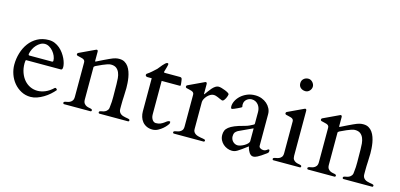

<svg xmlns="http://www.w3.org/2000/svg" viewBox="-64 -1092 3147 1510"><g transform="rotate(15 1509.5 -337.0)"><path d="M34.2 -197.8Q34.2 -245.6 47.9 -291.7Q61.5 -337.9 88.4 -374.3Q115.2 -410.6 155.3 -432.6Q195.3 -454.6 248 -454.6Q274.4 -454.6 296.9 -445.1Q319.3 -435.5 337.4 -420.2Q355.5 -404.8 369.4 -385.5Q383.3 -366.2 392.6 -346.7Q401.9 -327.1 406.5 -309.1Q411.1 -291 411.1 -278.3Q411.1 -255.4 398.4 -255.4H115.2Q112.3 -255.4 110.8 -247.6Q109.4 -239.7 109.4 -227.1Q109.4 -186.5 121.6 -152.8Q133.8 -119.1 154.5 -95.2Q175.3 -71.3 203.1 -58.3Q231 -45.4 262.2 -45.4Q293 -45.4 325.4 -58.8Q357.9 -72.3 389.6 -102.5Q391.6 -104 393.6 -104Q395.5 -104 396.5 -104Q400.9 -104 403.8 -99.1Q406.7 -94.2 410.6 -91.8Q393.6 -71.3 372.1 -52.2Q350.6 -33.2 325.7 -18.3Q300.8 -3.4 274.4 5.9Q248 15.1 222.2 15.1Q180.7 15.1 145.8 -3.4Q110.8 -22 85.9 -52Q61 -82 47.6 -120.1Q34.2 -158.2 34.2 -197.8ZM123 -304.2Q123 -300.8 125 -298.8Q127 -296.9 129.4 -296.9H313.5Q323.7 -296.9 323.7 -306.2Q323.7 -324.7 315.2 -344.5Q306.6 -364.3 293 -380.4Q279.3 -396.5 261.7 -406.7Q244.1 -417 225.6 -417Q207 -417 190.2 -407.5Q173.3 -397.9 159.4 -382.8Q145.5 -367.7 136.2 -348.4Q127 -329.1 123 -310.1Z M621.6 -475.1Q624 -476.1 626.5 -477.3Q628.9 -478.5 630.4 -478.5Q641.1 -478.5 641.1 -464.8V-388.7Q642.1 -385.7 642.6 -385.7Q644.5 -385.7 645.5 -386.2Q646.5 -386.7 649.4 -387.7Q680.2 -403.3 703.4 -414.3Q726.6 -425.3 743.2 -433.1Q759.8 -440.9 771.2 -445.1Q782.7 -449.2 791.7 -451.4Q800.8 -453.6 807.9 -454.1Q814.9 -454.6 822.3 -454.6Q847.2 -454.6 865.2 -444.1Q883.3 -433.6 895.5 -416.3Q907.7 -398.9 915.3 -377.2Q922.9 -355.5 926.8 -332.5Q930.7 -309.6 932.1 -287.4Q933.6 -265.1 933.6 -247.1Q933.6 -213.4 931.4 -179.4Q929.2 -145.5 929.2 -104.5V-76.2Q929.2 -62 934.3 -52.5Q939.5 -43 947.8 -36.9Q956.1 -30.8 965.8 -27.8Q975.6 -24.9 985.4 -22.9Q995.1 -21 1003.4 -19.8Q1011.7 -18.6 1016.1 -16.6Q1022.5 -13.7 1022.5 -7.8Q1022.5 0.5 1015.6 2H779.3Q772.5 0.5 772.5 -7.8Q772.5 -13.7 778.8 -16.6Q785.2 -19.5 796.9 -21.2Q808.6 -22.9 819.8 -28.3Q831.1 -33.7 839.4 -45.4Q847.7 -57.1 847.7 -80.1Q850.1 -95.2 850.8 -113.5Q851.6 -131.8 851.6 -153.8Q851.6 -175.8 851.1 -200.9Q850.6 -226.1 850.6 -256.8Q850.6 -280.8 848.4 -305.2Q846.2 -329.6 837.9 -349.6Q829.6 -369.6 813.5 -382.1Q797.4 -394.5 769 -394.5Q764.2 -394.5 757.1 -393.3Q750 -392.1 737.3 -387.7Q724.6 -383.3 704.1 -374.8Q683.6 -366.2 652.8 -351.1Q648.9 -348.6 645.3 -345.7Q641.6 -342.8 641.1 -338.9V-76.2Q641.1 -54.7 649.7 -43.7Q658.2 -32.7 669.4 -27.8Q680.7 -22.9 692.4 -21.2Q704.1 -19.5 710.4 -16.6Q716.8 -13.7 716.8 -7.8Q716.8 0.5 710 2H491.2Q484.4 0.5 484.4 -7.8Q484.4 -13.7 490.7 -16.6Q497.1 -19.5 508.8 -21.2Q520.5 -22.9 531.7 -27.8Q543 -32.7 551.5 -43.7Q560.1 -54.7 560.1 -76.2V-356.4Q560.1 -367.7 554.2 -373.8Q548.3 -379.9 538.8 -383.1Q529.3 -386.2 518.3 -388.4Q507.3 -390.6 496.6 -393.6Q493.2 -395 491 -397.2Q488.8 -399.4 488.8 -405.3Q488.8 -408.2 490.5 -411.1Q492.2 -414.1 497.1 -416.5Z M1106 -373.5H1071.8Q1064 -373.5 1059.3 -377.4Q1054.7 -381.3 1054.2 -386.2Q1054.2 -388.7 1055.4 -392.1Q1056.6 -395.5 1058.6 -397Q1078.1 -409.7 1095.5 -425.3Q1112.8 -440.9 1129.4 -456.1Q1134.3 -461.4 1142.6 -472.2Q1150.9 -482.9 1159.9 -493.4Q1168.9 -503.9 1178.5 -512.5Q1188 -521 1195.3 -521Q1203.6 -521 1203.6 -512.2Q1203.6 -508.8 1201.9 -501.5Q1200.2 -494.1 1197.8 -485.4Q1195.3 -476.6 1192.4 -466.8Q1189.5 -457 1187 -448.2Q1187 -444.8 1188 -443.1Q1189 -441.4 1192.4 -440.9H1316.9Q1325.7 -440.9 1329.3 -437.7Q1333 -434.6 1334.5 -429.7Q1335.4 -427.2 1336.4 -420.9Q1337.4 -414.6 1338.4 -407.2Q1339.4 -399.9 1340.1 -392.1Q1340.8 -384.3 1340.8 -378.4Q1340.8 -373.5 1334.5 -373.5H1187V-101.6Q1187 -85.9 1190.9 -74.7Q1194.8 -63.5 1200.7 -55.9Q1206.5 -48.3 1213.6 -44.7Q1220.7 -41 1228 -41Q1250 -41 1264.4 -47.4Q1278.8 -53.7 1289.8 -61.5Q1300.8 -69.3 1309.8 -76.2Q1318.8 -83 1329.6 -83Q1335.9 -83 1335.9 -77.6Q1335.9 -70.8 1335 -66.9Q1334 -63 1331.5 -60.1Q1330.6 -58.6 1321.3 -46.6Q1312 -34.7 1296.1 -21Q1280.3 -7.3 1259.3 3.9Q1238.3 15.1 1214.4 15.1Q1187.5 15.1 1166.7 5.1Q1146 -4.9 1132.6 -21.5Q1119.1 -38.1 1112.5 -59.6Q1106 -81.1 1106 -103.5Z M1515.6 -451.2Q1518.1 -452.1 1520.5 -453.4Q1522.9 -454.6 1524.4 -454.6Q1535.2 -454.6 1535.2 -440.9V-361.8Q1535.2 -360.4 1535.6 -357.9Q1536.6 -357.9 1537.8 -359.1Q1539.1 -360.4 1540.5 -361.8Q1549.3 -373.5 1559.6 -387.9Q1569.8 -402.3 1581.3 -415.3Q1592.8 -428.2 1605.7 -437Q1618.7 -445.8 1632.3 -445.8Q1641.6 -445.8 1656.7 -441.7Q1671.9 -437.5 1686.5 -431.6Q1701.2 -425.8 1711.9 -419.2Q1722.7 -412.6 1722.7 -407.2Q1722.7 -402.8 1719.7 -393.1Q1716.8 -383.3 1711.9 -373.5Q1707 -363.8 1700.7 -356Q1694.3 -348.1 1686.5 -348.1Q1685.1 -348.1 1684.6 -348.4Q1684.1 -348.6 1683.6 -348.6Q1674.8 -351.6 1665.8 -355.7Q1656.7 -359.9 1647.7 -363.8Q1638.7 -367.7 1629.4 -370.4Q1620.1 -373 1611.3 -373Q1597.7 -373 1584 -365Q1570.3 -356.9 1559.3 -344.7Q1548.3 -332.5 1541.7 -318.8Q1535.2 -305.2 1535.2 -294.9V-74.2Q1535.2 -60.1 1541 -51.3Q1546.9 -42.5 1555.9 -36.6Q1564.9 -30.8 1576.2 -27.6Q1587.4 -24.4 1598.1 -22.5Q1608.9 -20.5 1617.9 -19.3Q1627 -18.1 1631.3 -16.1Q1637.7 -13.2 1637.7 -7.8Q1637.7 0.5 1630.9 2H1385.3Q1378.4 0.5 1378.4 -7.8Q1378.4 -13.2 1384.8 -16.1Q1391.1 -19 1402.8 -20.8Q1414.6 -22.5 1426 -27.3Q1437.5 -32.2 1445.8 -42.7Q1454.1 -53.2 1454.1 -74.2V-332.5Q1454.1 -343.8 1448.2 -349.9Q1442.4 -356 1432.9 -359.1Q1423.3 -362.3 1412.4 -364.5Q1401.4 -366.7 1390.6 -369.6Q1387.2 -371.1 1385 -373.3Q1382.8 -375.5 1382.8 -381.3Q1382.8 -384.3 1384.5 -387.2Q1386.2 -390.1 1391.1 -392.6Z M1982.9 -53.7Q1955.1 -32.7 1936.5 -19.3Q1918 -5.9 1905 1.7Q1892.1 9.3 1882.6 11.7Q1873 14.2 1861.8 14.2Q1842.8 14.2 1824 6.8Q1805.2 -0.5 1790.3 -13.7Q1775.4 -26.9 1766.1 -45.4Q1756.8 -64 1756.8 -87.4Q1756.8 -106.9 1763.2 -122.3Q1769.5 -137.7 1786.4 -151.1Q1803.2 -164.6 1832 -176.5Q1860.8 -188.5 1906.7 -200.2Q1930.7 -206.5 1945.3 -213.6Q1960 -220.7 1972.7 -227.5Q1980.5 -231.4 1981.4 -234.6Q1982.4 -237.8 1982.4 -240.2V-334Q1982.4 -350.1 1977.5 -365Q1972.7 -379.9 1963.4 -391.4Q1954.1 -402.8 1940.7 -409.9Q1927.2 -417 1909.2 -417Q1900.9 -417 1890.9 -413.8Q1880.9 -410.6 1871.6 -403.6Q1862.3 -396.5 1856.2 -385.5Q1850.1 -374.5 1850.1 -358.9Q1850.1 -357.4 1850.3 -354.5Q1850.6 -351.6 1851.1 -348.6Q1851.6 -345.7 1852.1 -343Q1852.5 -340.3 1852.5 -339.4Q1851.1 -336.4 1841.3 -331.3Q1831.5 -326.2 1819.1 -320.3Q1806.6 -314.5 1795.2 -309.6Q1783.7 -304.7 1778.3 -303.7Q1770.5 -303.7 1769 -310.3Q1767.6 -316.9 1767.6 -322.3Q1767.6 -343.8 1779.1 -366.9Q1790.5 -390.1 1811.5 -409.7Q1832.5 -429.2 1862.1 -441.9Q1891.6 -454.6 1928.2 -454.6Q1956.5 -454.6 1981.2 -445.3Q2005.9 -436 2023.9 -420.2Q2042 -404.3 2052.7 -383.1Q2063.5 -361.8 2063.5 -337.9V-80.6Q2063.5 -68.8 2074.7 -61.8Q2085.9 -54.7 2100.1 -54.7Q2108.4 -54.7 2114.3 -56.9Q2120.1 -59.1 2124.8 -62.3Q2129.4 -65.4 2132.8 -68.1Q2136.2 -70.8 2140.1 -70.8Q2146 -70.8 2146.7 -66.7Q2147.5 -62.5 2147.5 -60.1Q2147.5 -51.3 2145 -47.4Q2142.6 -43.5 2136.7 -39.1Q2112.8 -21.5 2096.7 -11Q2080.6 -0.5 2069.1 5.4Q2057.6 11.2 2050 13.2Q2042.5 15.1 2036.1 15.1Q2024.9 15.1 2017.1 9.5Q2009.3 3.9 2003.4 -4.2Q1997.6 -12.2 1993.7 -21.5Q1989.7 -30.8 1987.1 -38.6Q1984.4 -46.4 1982.9 -53.7ZM1838.4 -97.2Q1838.4 -84.5 1843.3 -73.5Q1848.1 -62.5 1856.2 -54.7Q1864.3 -46.9 1874.3 -42.7Q1884.3 -38.6 1895 -38.6Q1904.8 -38.6 1919.7 -43.7Q1934.6 -48.8 1948.5 -57.1Q1962.4 -65.4 1972.4 -75.9Q1982.4 -86.4 1982.4 -97.2V-196.3Q1982.4 -199.7 1981 -199.7H1980.5L1867.2 -147Q1860.4 -142.1 1855 -138.2Q1849.6 -134.3 1845.9 -128.9Q1842.3 -123.5 1840.3 -116.2Q1838.4 -108.9 1838.4 -97.2Z M2195.8 2Q2189 0.5 2189 -7.8Q2189 -13.2 2195.3 -16.1Q2201.7 -19 2213.4 -20.8Q2225.1 -22.5 2236.6 -27.3Q2248 -32.2 2256.3 -42.7Q2264.6 -53.2 2264.6 -74.2V-332.5Q2264.6 -343.8 2258.8 -349.9Q2252.9 -356 2243.4 -359.1Q2233.9 -362.3 2222.9 -364.5Q2211.9 -366.7 2201.2 -369.6Q2197.8 -371.1 2195.6 -373.3Q2193.4 -375.5 2193.4 -381.3Q2193.4 -384.3 2195.1 -387.2Q2196.8 -390.1 2201.7 -392.6L2326.2 -451.2Q2328.6 -452.1 2331.1 -453.4Q2333.5 -454.6 2335 -454.6Q2345.7 -454.6 2345.7 -440.9V-74.2Q2345.7 -53.2 2354 -42.7Q2362.3 -32.2 2373.8 -27.3Q2385.3 -22.5 2397 -20.8Q2408.7 -19 2415 -16.1Q2421.4 -13.2 2421.4 -7.8Q2421.4 0.5 2414.6 2ZM2244.6 -638.2Q2244.6 -661.1 2260 -675Q2275.4 -689 2298.8 -689Q2308.6 -689 2317.4 -684.3Q2326.2 -679.7 2332.8 -672.4Q2339.4 -665 2343.3 -656.2Q2347.2 -647.5 2347.2 -638.2Q2347.2 -627.9 2343.3 -619.1Q2339.4 -610.4 2333 -603.3Q2326.7 -596.2 2317.9 -592Q2309.1 -587.9 2299.8 -587.9Q2276.9 -587.9 2260.7 -601.1Q2244.6 -614.3 2244.6 -638.2Z M2608.4 -475.1Q2610.8 -476.1 2613.3 -477.3Q2615.7 -478.5 2617.2 -478.5Q2627.9 -478.5 2627.9 -464.8V-388.7Q2628.9 -385.7 2629.4 -385.7Q2631.3 -385.7 2632.3 -386.2Q2633.3 -386.7 2636.2 -387.7Q2667 -403.3 2690.2 -414.3Q2713.4 -425.3 2730 -433.1Q2746.6 -440.9 2758.1 -445.1Q2769.5 -449.2 2778.6 -451.4Q2787.6 -453.6 2794.7 -454.1Q2801.8 -454.6 2809.1 -454.6Q2834 -454.6 2852.1 -444.1Q2870.1 -433.6 2882.3 -416.3Q2894.5 -398.9 2902.1 -377.2Q2909.7 -355.5 2913.6 -332.5Q2917.5 -309.6 2918.9 -287.4Q2920.4 -265.1 2920.4 -247.1Q2920.4 -213.4 2918.2 -179.4Q2916 -145.5 2916 -104.5V-76.2Q2916 -62 2921.1 -52.5Q2926.3 -43 2934.6 -36.9Q2942.9 -30.8 2952.6 -27.8Q2962.4 -24.9 2972.2 -22.9Q2981.9 -21 2990.2 -19.8Q2998.5 -18.6 3002.9 -16.6Q3009.3 -13.7 3009.3 -7.8Q3009.3 0.5 3002.4 2H2766.1Q2759.3 0.5 2759.3 -7.8Q2759.3 -13.7 2765.6 -16.6Q2772 -19.5 2783.7 -21.2Q2795.4 -22.9 2806.6 -28.3Q2817.9 -33.7 2826.2 -45.4Q2834.5 -57.1 2834.5 -80.1Q2836.9 -95.2 2837.6 -113.5Q2838.4 -131.8 2838.4 -153.8Q2838.4 -175.8 2837.9 -200.9Q2837.4 -226.1 2837.4 -256.8Q2837.4 -280.8 2835.2 -305.2Q2833 -329.6 2824.7 -349.6Q2816.4 -369.6 2800.3 -382.1Q2784.2 -394.5 2755.9 -394.5Q2751 -394.5 2743.9 -393.3Q2736.8 -392.1 2724.1 -387.7Q2711.4 -383.3 2690.9 -374.8Q2670.4 -366.2 2639.6 -351.1Q2635.7 -348.6 2632.1 -345.7Q2628.4 -342.8 2627.9 -338.9V-76.2Q2627.9 -54.7 2636.5 -43.7Q2645 -32.7 2656.2 -27.8Q2667.5 -22.9 2679.2 -21.2Q2690.9 -19.5 2697.3 -16.6Q2703.6 -13.7 2703.6 -7.8Q2703.6 0.5 2696.8 2H2478Q2471.2 0.5 2471.2 -7.8Q2471.2 -13.7 2477.5 -16.6Q2483.9 -19.5 2495.6 -21.2Q2507.3 -22.9 2518.6 -27.8Q2529.8 -32.7 2538.3 -43.7Q2546.9 -54.7 2546.9 -76.2V-356.4Q2546.9 -367.7 2541 -373.8Q2535.2 -379.9 2525.6 -383.1Q2516.1 -386.2 2505.1 -388.4Q2494.1 -390.6 2483.4 -393.6Q2480 -395 2477.8 -397.2Q2475.6 -399.4 2475.6 -405.3Q2475.6 -408.2 2477.3 -411.1Q2479 -414.1 2483.9 -416.5Z"/></g></svg>

Font: Kurinto Book Core
Style: Regular
Weight: 400
Designer: Kurinto was developed by Clint Goss from a range of fonts that are compatible with the SIL Open Font License Version 1.1
Foundry: Clinton F. Goss
Version: Version 2.196; July 25, 2020